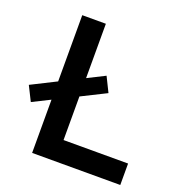

<svg xmlns="http://www.w3.org/2000/svg" viewBox="-127 -809 863 917"><g transform="rotate(20 304.5 -350.0)"><path d="M136 0V-700H256V-109H584V0ZM47 -226 10 -300 344 -468 381 -393Z"/></g></svg>

Font: Space Grotesk Light SemiBold
Style: Regular
Weight: 600
Version: Version 2.000